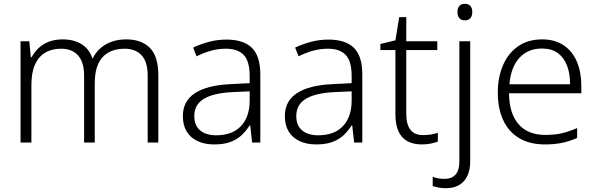

<svg xmlns="http://www.w3.org/2000/svg" viewBox="-20 -749 3131 1009"><path d="M644 -542Q723 -542 767.5 -497.5Q812 -453 812 -355V0H756V-353Q756 -424 724 -458.5Q692 -493 636 -493Q560 -493 519 -448.5Q478 -404 478 -311V0H422V-353Q422 -401 407 -432Q392 -463 365.5 -478Q339 -493 302 -493Q252 -493 217 -472Q182 -451 163.5 -409Q145 -367 145 -302V0H88V-532H134L142 -448H146Q160 -474 182 -495.5Q204 -517 236 -529.5Q268 -542 310 -542Q368 -542 408.5 -517Q449 -492 465 -443H468Q491 -490 536.5 -516Q582 -542 644 -542Z M1170 -541Q1260 -541 1304 -497.5Q1348 -454 1348 -358V0H1305L1295 -90H1292Q1273 -60 1248.5 -37.5Q1224 -15 1189.5 -2.5Q1155 10 1106 10Q1055 10 1018 -7.5Q981 -25 961 -58Q941 -91 941 -139Q941 -219 1006 -260.5Q1071 -302 1195 -307L1292 -312V-349Q1292 -428 1260.5 -460.5Q1229 -493 1168 -493Q1127 -493 1089 -482.5Q1051 -472 1013 -453L995 -499Q1033 -517 1077.5 -529Q1122 -541 1170 -541ZM1202 -265Q1101 -260 1051 -229.5Q1001 -199 1001 -139Q1001 -90 1031.5 -64Q1062 -38 1116 -38Q1200 -38 1245.5 -85.5Q1291 -133 1292 -217V-269Z M1706 -541Q1796 -541 1840 -497.5Q1884 -454 1884 -358V0H1841L1831 -90H1828Q1809 -60 1784.5 -37.5Q1760 -15 1725.5 -2.5Q1691 10 1642 10Q1591 10 1554 -7.5Q1517 -25 1497 -58Q1477 -91 1477 -139Q1477 -219 1542 -260.5Q1607 -302 1731 -307L1828 -312V-349Q1828 -428 1796.5 -460.5Q1765 -493 1704 -493Q1663 -493 1625 -482.5Q1587 -472 1549 -453L1531 -499Q1569 -517 1613.5 -529Q1658 -541 1706 -541ZM1738 -265Q1637 -260 1587 -229.5Q1537 -199 1537 -139Q1537 -90 1567.5 -64Q1598 -38 1652 -38Q1736 -38 1781.5 -85.5Q1827 -133 1828 -217V-269Z M2204 -39Q2227 -39 2247 -42.5Q2267 -46 2281 -51V-5Q2266 1 2244 5.5Q2222 10 2197 10Q2153 10 2122 -6.5Q2091 -23 2074.5 -58Q2058 -93 2058 -148V-486H1979V-518L2058 -537L2078 -659H2115V-532H2278V-486H2115V-151Q2115 -96 2136.5 -67.5Q2158 -39 2204 -39Z M2323 240Q2301 240 2284 236.5Q2267 233 2254 229V180Q2269 186 2284.5 188.5Q2300 191 2317 191Q2353 191 2373.5 169Q2394 147 2394 99V-532H2451V100Q2451 145 2435.5 176.5Q2420 208 2392 224Q2364 240 2323 240ZM2384 -686Q2384 -706 2394 -717.5Q2404 -729 2423 -729Q2442 -729 2452 -717.5Q2462 -706 2462 -686Q2462 -665 2452 -653.5Q2442 -642 2423 -642Q2404 -642 2394 -653.5Q2384 -665 2384 -686Z M2829 -542Q2897 -542 2943 -510.5Q2989 -479 3012 -424Q3035 -369 3035 -298V-259H2655Q2656 -153 2705 -96.5Q2754 -40 2846 -40Q2895 -40 2932 -48.5Q2969 -57 3013 -76V-24Q2974 -7 2934.5 1.5Q2895 10 2844 10Q2764 10 2708.5 -23Q2653 -56 2624.5 -117.5Q2596 -179 2596 -262Q2596 -343 2623.5 -406.5Q2651 -470 2703 -506Q2755 -542 2829 -542ZM2828 -494Q2755 -494 2710 -445.5Q2665 -397 2657 -306H2976Q2976 -362 2960 -404Q2944 -446 2911.5 -470Q2879 -494 2828 -494Z"/></svg>

Font: Noto Sans Georgian Light
Style: Regular
Weight: 300
Version: Version 2.002